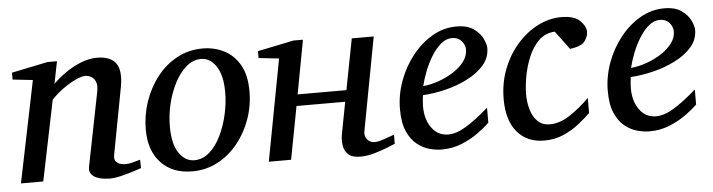

<svg xmlns="http://www.w3.org/2000/svg" viewBox="-38 -641 2970 800"><g transform="rotate(-5 1447.0 -241.0)"><path d="M526.9 -20Q518.6 -17.1 494.4 -9.3Q470.2 -1.5 442.1 5.4Q414.1 12.2 393.1 12.2Q384.3 12.2 369.1 10.5Q354 8.8 339.4 2.9Q324.7 -2.9 316.2 -14.9Q307.6 -26.9 312 -46.9L373 -354Q377.9 -380.9 371.1 -395.8Q364.3 -410.6 352.3 -416.7Q340.3 -422.9 329.1 -422.9Q313 -422.9 287.4 -410.9Q261.7 -398.9 234.4 -379.2Q207 -359.4 185.1 -335.9L116.2 0H22.9L109.9 -424.8L25.9 -434.1V-462.9L176.8 -494.1H216.8L198.2 -400.9Q220.2 -423.3 250.7 -444.8Q281.2 -466.3 315.9 -480.2Q350.6 -494.1 383.8 -494.1Q439 -494.1 461.9 -463.9Q484.9 -433.6 473.1 -366.2L419.9 -84Q416.5 -64.9 425 -55.9Q433.6 -46.9 445.3 -44.4Q457 -42 462.9 -42Q476.6 -42 492.7 -45.9Q508.8 -49.8 525.9 -55.2Z M1004.9 -299.8Q1004.9 -239.3 985.1 -183.3Q965.3 -127.4 929.4 -83.3Q893.6 -39.1 845 -13.4Q796.4 12.2 738.8 12.2Q656.2 12.2 608.4 -38.8Q560.5 -89.8 560.5 -176.8Q560.5 -237.8 579.8 -294.4Q599.1 -351.1 634.3 -396.2Q669.4 -441.4 718.3 -467.8Q767.1 -494.1 825.7 -494.1Q874 -494.1 914.8 -473.6Q955.6 -453.1 980.2 -410.4Q1004.9 -367.7 1004.9 -299.8ZM903.8 -304.2Q903.8 -375.5 878.4 -413.3Q853 -451.2 814.9 -451.2Q782.2 -451.2 754.4 -427.7Q726.6 -404.3 705.8 -365.2Q685.1 -326.2 673.3 -278.6Q661.6 -231 661.6 -182.1Q661.6 -107.9 687.5 -70.6Q713.4 -33.2 751 -33.2Q786.6 -33.2 814.9 -58.3Q843.3 -83.5 863 -124.3Q882.8 -165 893.3 -212.4Q903.8 -259.8 903.8 -304.2Z M1588.9 -28.8Q1581.1 -25.4 1556.2 -15.4Q1531.2 -5.4 1500.2 3.4Q1469.2 12.2 1441.4 12.2Q1407.7 12.2 1391.6 -2.7Q1375.5 -17.6 1372.1 -40.3Q1368.7 -63 1372.6 -85.9L1398.4 -221.2H1194.8L1152.8 0H1059.6L1139.6 -424.8L1054.7 -434.1V-462.9L1205.6 -494.1H1245.6L1203.6 -269H1407.7L1448.7 -481.9H1540.5L1467.8 -94.2Q1462.9 -73.7 1474.6 -58.3Q1486.3 -43 1506.8 -43Q1518.6 -43 1535.2 -48.1Q1551.8 -53.2 1567.1 -59.1Q1582.5 -64.9 1588.9 -66.9Z M2007.8 -393.1Q2007.8 -352.1 1980.7 -321Q1953.6 -290 1910.4 -268.3Q1867.2 -246.6 1817.9 -234.6Q1768.6 -222.7 1723.6 -220.2Q1722.2 -210.4 1720.9 -196.8Q1719.7 -183.1 1719.7 -173.8Q1719.7 -119.1 1745.6 -83.5Q1771.5 -47.9 1814.9 -47.9Q1848.6 -47.9 1889.4 -72.5Q1930.2 -97.2 1984.9 -145V-82Q1966.3 -64 1936 -42Q1905.8 -20 1866.7 -3.9Q1827.6 12.2 1781.7 12.2Q1758.8 12.2 1731.4 4.9Q1704.1 -2.4 1679.4 -22Q1654.8 -41.5 1638.9 -77.1Q1623 -112.8 1623 -169.9Q1623 -229.5 1643.8 -286.9Q1664.6 -344.2 1701.2 -390.9Q1737.8 -437.5 1785.4 -465.3Q1833 -493.2 1886.7 -493.2Q1933.1 -493.2 1959.5 -474.1Q1985.8 -455.1 1996.8 -431.4Q2007.8 -407.7 2007.8 -393.1ZM1918.9 -394Q1918.9 -413.6 1904.3 -430.2Q1889.6 -446.8 1864.7 -446.8Q1839.8 -446.8 1818.1 -428.5Q1796.4 -410.2 1778.3 -380.9Q1760.3 -351.6 1747.6 -319.1Q1734.9 -286.6 1728 -257.8Q1759.8 -260.7 1793.2 -272.5Q1826.7 -284.2 1855.2 -302.5Q1883.8 -320.8 1901.4 -344.2Q1918.9 -367.7 1918.9 -394Z M2427.7 -423.8Q2427.7 -404.3 2413.3 -384.8Q2398.9 -365.2 2351.1 -358.9L2293.9 -436Q2253.4 -434.1 2226.1 -407Q2198.7 -379.9 2182.4 -339.6Q2166 -299.3 2158.9 -257.8Q2151.9 -216.3 2151.9 -186Q2151.9 -153.8 2160.4 -123.3Q2168.9 -92.8 2188.5 -73Q2208 -53.2 2240.7 -53.2Q2280.8 -53.2 2322.5 -80.1Q2364.3 -106.9 2406.7 -148.9V-85.9Q2386.2 -65.9 2357.4 -43Q2328.6 -20 2292 -3.9Q2255.4 12.2 2210.9 12.2Q2139.6 12.2 2098.4 -36.4Q2057.1 -85 2057.1 -173.8Q2057.1 -241.2 2079.6 -299.3Q2102.1 -357.4 2140.4 -401.1Q2178.7 -444.8 2226.8 -469.5Q2274.9 -494.1 2325.7 -494.1Q2379.9 -494.1 2403.8 -470.5Q2427.7 -446.8 2427.7 -423.8Z M2877 -393.1Q2877 -352.1 2849.9 -321Q2822.8 -290 2779.5 -268.3Q2736.3 -246.6 2687 -234.6Q2637.7 -222.7 2592.8 -220.2Q2591.3 -210.4 2590.1 -196.8Q2588.9 -183.1 2588.9 -173.8Q2588.9 -119.1 2614.7 -83.5Q2640.6 -47.9 2684.1 -47.9Q2717.8 -47.9 2758.5 -72.5Q2799.3 -97.2 2854 -145V-82Q2835.4 -64 2805.2 -42Q2774.9 -20 2735.8 -3.9Q2696.8 12.2 2650.9 12.2Q2627.9 12.2 2600.6 4.9Q2573.2 -2.4 2548.6 -22Q2523.9 -41.5 2508.1 -77.1Q2492.2 -112.8 2492.2 -169.9Q2492.2 -229.5 2512.9 -286.9Q2533.7 -344.2 2570.3 -390.9Q2606.9 -437.5 2654.5 -465.3Q2702.1 -493.2 2755.9 -493.2Q2802.2 -493.2 2828.6 -474.1Q2855 -455.1 2866 -431.4Q2877 -407.7 2877 -393.1ZM2788.1 -394Q2788.1 -413.6 2773.4 -430.2Q2758.8 -446.8 2733.9 -446.8Q2709 -446.8 2687.3 -428.5Q2665.5 -410.2 2647.5 -380.9Q2629.4 -351.6 2616.7 -319.1Q2604 -286.6 2597.2 -257.8Q2628.9 -260.7 2662.4 -272.5Q2695.8 -284.2 2724.4 -302.5Q2752.9 -320.8 2770.5 -344.2Q2788.1 -367.7 2788.1 -394Z"/></g></svg>

Font: Charis
Style: Italic
Weight: 400
Italic angle: -11°
Designer: Walt Agee, Miriam Martin, Annie Olsen, Victor Gaultney, Lorna Priest, Alan Ward, Bob Hallissy, Martin Hosken, Sharon Cor
Foundry: SIL Global
Version: Version 7.000